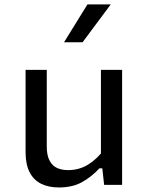

<svg xmlns="http://www.w3.org/2000/svg" viewBox="-20 -826 660 858"><path d="M431 -513.7H525.7V0H445.3L435.7 -86.7H431ZM189 -513.7V-171.3Q189 -131.7 201.5 -108.2Q214 -84.8 235.2 -75.3Q256.3 -65.8 284.5 -65.8Q334 -65.8 374.4 -90.9Q414.8 -116 448 -161.2V-73.7H424.3Q388 -34.7 345.5 -11.5Q303 11.7 243.7 11.7Q196.8 11.7 163.6 -4.9Q130.3 -21.5 112.3 -56.5Q94.3 -91.5 94.3 -146V-513.7ZM349 -637.2 474.8 -806.2H370.7L266.2 -637.2Z"/></svg>

Font: Monaspace Neon Var
Style: Regular
Weight: 400
Designer: Riley Cran and the Lettermatic Team
Version: Version 1.000 (Monaspace Neon Var)